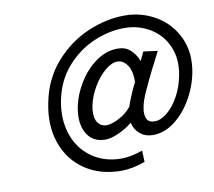

<svg xmlns="http://www.w3.org/2000/svg" viewBox="-73 -649 907 814"><g transform="rotate(-10 380.0 -242.0)"><path d="M130 -255Q149 -355 210 -425Q271 -495 352 -530Q433 -565 513 -565Q586 -565 647.5 -528.5Q709 -492 739.5 -426Q770 -360 754 -276Q742 -215 710.5 -162Q679 -109 635.5 -77Q592 -45 545 -45Q512 -45 489 -64Q466 -83 460 -113Q432 -90 399 -75.5Q366 -61 343 -61Q287 -61 262 -105.5Q237 -150 251 -220Q261 -270 291.5 -319.5Q322 -369 366 -400.5Q410 -432 460 -432Q492 -432 513.5 -413Q535 -394 547 -363L555 -380L565 -401L626 -393L602 -346Q599 -341 598 -338.5Q597 -336 594 -331Q566 -275 547.5 -234Q529 -193 525 -168Q519 -139 527 -120Q535 -101 562 -101Q588 -101 616 -124Q644 -147 666 -187Q688 -227 697 -275Q710 -344 686.5 -398.5Q663 -453 613 -483Q563 -513 503 -513Q436 -513 369 -484Q302 -455 251.5 -397Q201 -339 185 -256Q170 -178 192 -112.5Q214 -47 268 -8.5Q322 30 397 30Q416 30 438.5 25.5Q461 21 487 12L489 61Q432 81 387 81Q296 81 230.5 37Q165 -7 138 -84Q111 -161 130 -255ZM466 -181Q468 -190 481 -221Q494 -253 508 -280Q509 -327 491.5 -352.5Q474 -378 449 -378Q424 -378 395 -353.5Q366 -329 343.5 -290.5Q321 -252 313 -213Q312 -204 310 -195Q307 -157 321 -138.5Q335 -120 358 -120Q379 -120 412 -137Q445 -154 466 -181Z"/></g></svg>

Font: Teachers[wght] Italic
Style: Regular
Weight: 400
Designer: Alfredo Marco Pradil & Chank Diesel
Version: Version 1.000;Glyphs 3.1.2 (3151)